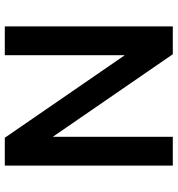

<svg xmlns="http://www.w3.org/2000/svg" viewBox="10 -750 740 800"><g transform="rotate(90 380.0 -350.0)"><path d="M90 -700H206L550 -200V-700H670V0H554L210 -500V0H90Z"/></g></svg>

Font: .
Style: 
Weight: 500
Designer: A.Korolkova, Vitaly Kuzmin
Foundry: ParaType Ltd
Version: Version 1.000; Glyphs 3.2, build 3192.0